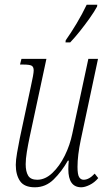

<svg xmlns="http://www.w3.org/2000/svg" viewBox="-20 -786 463 815"><path d="M325 9Q270 9 270 -68Q270 -86 272 -104H268Q242 -58 208 -24.5Q174 9 128 9Q83 9 65 -17.5Q47 -44 47 -86Q47 -106 52.5 -137.5Q58 -169 64 -199L111 -419Q123 -472 123 -487Q123 -502 114.5 -507Q106 -512 78 -512H65L71 -536H177L106 -205Q99 -172 94 -141.5Q89 -111 89 -89Q89 -58 99.5 -40.5Q110 -23 138 -23Q172 -23 202.5 -52Q233 -81 255 -125.5Q277 -170 287 -219L355 -536H396L323 -193Q309 -126 309 -78Q309 -45 316 -34Q323 -23 335 -23Q358 -23 382 -49L397 -30Q381 -11 360.5 -1Q340 9 325 9ZM258 -606 259 -615Q281 -646 305 -686Q329 -726 348 -766H393L392 -758Q380 -736 360.5 -708.5Q341 -681 319.5 -654Q298 -627 278 -606Z"/></svg>

Font: Noto Serif ExtraCondensed ExtraLight
Style: Italic
Weight: 200
Width: 2
Italic angle: -12°
Designer: Monotype Design Team
Foundry: Monotype Imaging Inc.
Version: Version 2.014; ttfautohint (v1.8.4.7-5d5b)